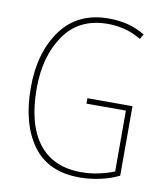

<svg xmlns="http://www.w3.org/2000/svg" viewBox="-82 -794 756 873"><g transform="rotate(10 295.5 -357.5)"><path d="M317 -326H499V-45Q467 -32 428 -23.5Q389 -15 346 -15Q217 -15 149.5 -102.5Q82 -190 82 -355Q82 -505 150.5 -602.5Q219 -700 350 -700Q388 -700 426 -691Q464 -682 505 -658L518 -681Q478 -705 436.5 -715Q395 -725 351 -725Q207 -725 131 -620.5Q55 -516 55 -355Q55 -188 126.5 -89Q198 10 344 10Q389 10 436.5 0Q484 -10 525 -30V-351H317Z"/></g></svg>

Font: Noto Sans Display SemiCondensed Thin
Style: Regular
Weight: 250
Width: 4
Designer: Monotype Design team
Foundry: Monotype Imaging Inc.
Version: 1.000